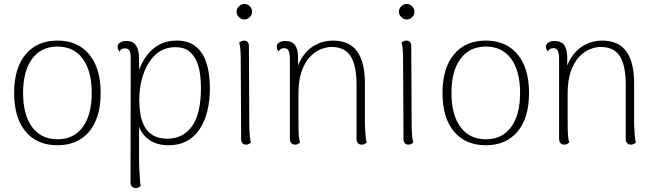

<svg xmlns="http://www.w3.org/2000/svg" viewBox="-20 -718 3295 965"><path d="M269 12Q166 12 108.5 -57Q51 -126 51 -251Q51 -375 108.5 -444.5Q166 -514 269 -514Q371 -514 428.5 -444.5Q486 -375 486 -251Q486 -126 428.5 -57Q371 12 269 12ZM269 -18Q351 -18 396 -79.5Q441 -141 441 -251Q441 -361 396 -422.5Q351 -484 269 -484Q187 -484 141.5 -422.5Q96 -361 96 -251Q96 -141 141.5 -79.5Q187 -18 269 -18Z M867 -514Q923 -514 957 -489.5Q991 -465 1007.5 -427.5Q1024 -390 1029.5 -350Q1035 -310 1035 -278Q1035 -144 981.5 -66Q928 12 828 12Q772 12 734 -12.5Q696 -37 679 -81V93Q679 114 680.5 139Q682 164 683.5 185.5Q685 207 687 217Q684 220 678 223.5Q672 227 662 227Q650 227 643 219.5Q636 212 636 200L637 -425Q637 -453 630.5 -464Q624 -475 608 -475Q602 -475 594 -472.5Q586 -470 581 -458Q576 -465 573.5 -471Q571 -477 571 -483Q571 -496 583 -504Q595 -512 616 -512Q650 -512 664.5 -488.5Q679 -465 679 -421V-300L656 -275Q662 -321 677.5 -363.5Q693 -406 718.5 -440Q744 -474 781 -494Q818 -514 867 -514ZM861 -481Q819 -481 785.5 -461Q752 -441 728.5 -404Q705 -367 692.5 -318.5Q680 -270 680 -213Q680 -180 685.5 -145.5Q691 -111 706 -83Q721 -55 749 -38Q777 -21 821 -21Q900 -21 945 -83.5Q990 -146 990 -276Q990 -306 986 -341Q982 -376 969 -408Q956 -440 930.5 -460.5Q905 -481 861 -481Z M1208 -620Q1193 -620 1181 -632Q1169 -644 1169 -659Q1169 -675 1181 -686.5Q1193 -698 1208 -698Q1224 -698 1235.5 -686.5Q1247 -675 1247 -659Q1247 -644 1235.5 -632Q1224 -620 1208 -620ZM1233 -94Q1233 -64 1235 -40Q1237 -16 1241 -2Q1237 2 1231 5.5Q1225 9 1216 9Q1205 9 1198.5 1.5Q1192 -6 1192 -19L1190 -412Q1190 -442 1188.5 -465.5Q1187 -489 1182 -504Q1186 -507 1192 -510.5Q1198 -514 1207 -514Q1218 -514 1224.5 -507Q1231 -500 1231 -487Z M1463 9Q1451 9 1444 1Q1437 -7 1437 -20V-426Q1436 -454 1429.5 -465Q1423 -476 1408 -476Q1402 -476 1394 -473Q1386 -470 1381 -459Q1371 -471 1371 -483Q1371 -496 1383 -504Q1395 -512 1415 -512Q1448 -512 1463 -491Q1478 -470 1478 -428V-332L1464 -321Q1469 -381 1495.5 -424.5Q1522 -468 1563.5 -491Q1605 -514 1653 -514Q1736 -514 1775 -459.5Q1814 -405 1814 -301V-94Q1815 -65 1817 -40.5Q1819 -16 1823 -2Q1819 2 1813 5.5Q1807 9 1798 9Q1786 9 1779 1.5Q1772 -6 1772 -19V-299Q1771 -390 1742 -436Q1713 -482 1645 -482Q1621 -482 1592 -470.5Q1563 -459 1537.5 -432Q1512 -405 1496 -359.5Q1480 -314 1480 -246Q1480 -178 1480 -135Q1480 -92 1480.5 -66Q1481 -40 1483 -26Q1485 -12 1488 -2Q1484 2 1478 5.5Q1472 9 1463 9Z M2024 -620Q2009 -620 1997 -632Q1985 -644 1985 -659Q1985 -675 1997 -686.5Q2009 -698 2024 -698Q2040 -698 2051.5 -686.5Q2063 -675 2063 -659Q2063 -644 2051.5 -632Q2040 -620 2024 -620ZM2049 -94Q2049 -64 2051 -40Q2053 -16 2057 -2Q2053 2 2047 5.5Q2041 9 2032 9Q2021 9 2014.5 1.5Q2008 -6 2008 -19L2006 -412Q2006 -442 2004.5 -465.5Q2003 -489 1998 -504Q2002 -507 2008 -510.5Q2014 -514 2023 -514Q2034 -514 2040.5 -507Q2047 -500 2047 -487Z M2422 12Q2319 12 2261.5 -57Q2204 -126 2204 -251Q2204 -375 2261.5 -444.5Q2319 -514 2422 -514Q2524 -514 2581.5 -444.5Q2639 -375 2639 -251Q2639 -126 2581.5 -57Q2524 12 2422 12ZM2422 -18Q2504 -18 2549 -79.5Q2594 -141 2594 -251Q2594 -361 2549 -422.5Q2504 -484 2422 -484Q2340 -484 2294.5 -422.5Q2249 -361 2249 -251Q2249 -141 2294.5 -79.5Q2340 -18 2422 -18Z M2816 9Q2804 9 2797 1Q2790 -7 2790 -20V-426Q2789 -454 2782.5 -465Q2776 -476 2761 -476Q2755 -476 2747 -473Q2739 -470 2734 -459Q2724 -471 2724 -483Q2724 -496 2736 -504Q2748 -512 2768 -512Q2801 -512 2816 -491Q2831 -470 2831 -428V-332L2817 -321Q2822 -381 2848.5 -424.5Q2875 -468 2916.5 -491Q2958 -514 3006 -514Q3089 -514 3128 -459.5Q3167 -405 3167 -301V-94Q3168 -65 3170 -40.5Q3172 -16 3176 -2Q3172 2 3166 5.5Q3160 9 3151 9Q3139 9 3132 1.5Q3125 -6 3125 -19V-299Q3124 -390 3095 -436Q3066 -482 2998 -482Q2974 -482 2945 -470.5Q2916 -459 2890.5 -432Q2865 -405 2849 -359.5Q2833 -314 2833 -246Q2833 -178 2833 -135Q2833 -92 2833.5 -66Q2834 -40 2836 -26Q2838 -12 2841 -2Q2837 2 2831 5.5Q2825 9 2816 9Z"/></svg>

Font: Arima ExtraLight
Style: Regular
Weight: 250
Designer: Joana Correia and Natanael Gama
Foundry: NDISCOVER
Version: Version 1.101;gftools[0.9.23]